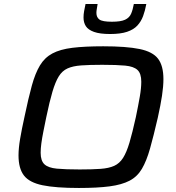

<svg xmlns="http://www.w3.org/2000/svg" viewBox="-20 -926 876 954"><path d="M372 8Q257 8 191.5 -5.5Q126 -19 99 -54Q72 -89 72 -154Q72 -189 80 -236.5Q88 -284 102 -347Q121 -438 138 -500Q155 -562 178.5 -601Q202 -640 240.5 -660.5Q279 -681 340 -688.5Q401 -696 493 -696Q608 -696 673.5 -682.5Q739 -669 765.5 -634Q792 -599 792 -533Q792 -497 785 -450.5Q778 -404 764 -341Q743 -250 725.5 -188Q708 -126 685 -87Q662 -48 623.5 -28Q585 -8 524.5 0Q464 8 372 8ZM376 -84Q438 -84 479.5 -87Q521 -90 547.5 -102Q574 -114 591.5 -141.5Q609 -169 623.5 -218Q638 -267 655 -344Q667 -402 674.5 -445Q682 -488 682 -520Q682 -561 663 -578.5Q644 -596 602 -600Q560 -604 488 -604Q425 -604 383.5 -601Q342 -598 315.5 -586Q289 -574 272 -546.5Q255 -519 240.5 -470Q226 -421 210 -344Q202 -305 195.5 -272.5Q189 -240 185.5 -214Q182 -188 182 -167Q182 -127 201 -109.5Q220 -92 262.5 -88Q305 -84 376 -84ZM527 -757Q476 -757 447 -767.5Q418 -778 406.5 -796Q395 -814 395 -839Q395 -855 398 -871Q401 -887 405 -906H465Q463 -892 461 -881.5Q459 -871 459 -862Q459 -840 474 -829Q489 -818 536 -818Q580 -818 601.5 -828Q623 -838 631.5 -858Q640 -878 645 -906H707Q701 -873 691 -846Q681 -819 662.5 -799Q644 -779 611.5 -768Q579 -757 527 -757Z"/></svg>

Font: Saira Expanded Medium
Style: Italic
Weight: 500
Width: 7
Italic angle: -12°
Designer: Hector Gatti with collaboration of the Omnibus-Type team
Foundry: Omnibus-Type
Version: Version 1.101